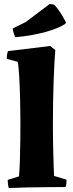

<svg xmlns="http://www.w3.org/2000/svg" viewBox="-20 -944 366 969"><path d="M24 5Q19 -14 19 -36L76 -54Q79 -89 80.5 -137.5Q82 -186 82.5 -236Q83 -286 83 -324Q83 -382 81.5 -444Q80 -506 77 -556.5Q74 -607 70 -632L14 -647Q14 -668 20 -686L234 -712L259 -691Q254 -630 250.5 -529Q247 -428 247 -311Q247 -281 247.5 -243Q248 -205 249 -168Q250 -131 251 -101Q252 -71 253 -56L316 -37Q316 -28 315 -18.5Q314 -9 311 0Q269 0 218.5 0.5Q168 1 117.5 2Q67 3 24 5ZM57 -756Q50 -772 46 -788L44 -800L110 -833L231 -924L252 -921Q261 -914 272.5 -898Q284 -882 295 -863.5Q306 -845 313 -831L310 -824Q276 -801 209.5 -782.5Q143 -764 57 -756Z"/></svg>

Font: Labrada ExtraBold
Style: Regular
Weight: 800
Designer: Mercedes Jáuregui
Foundry: Omnibus-Type Team
Version: Version 1.000; ttfautohint (v1.8.4.7-5d5b)